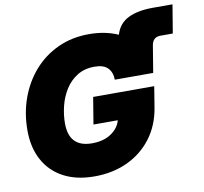

<svg xmlns="http://www.w3.org/2000/svg" viewBox="-88 -914 1086 1022"><g transform="rotate(-10 454.5 -403.0)"><path d="M342.8 11.7Q245.6 11.7 176.3 -24.9Q106.9 -61.5 69.6 -129.6Q32.2 -197.8 32.2 -291.5Q32.2 -383.8 61.5 -464.8Q90.8 -545.9 145 -607.7Q199.2 -669.4 274.9 -704.3Q350.6 -739.3 443.4 -739.3Q530.3 -739.3 600.1 -708.5Q617.2 -767.1 668.9 -792.7Q720.7 -818.4 803.7 -818.4H909.2L883.8 -665H817.4Q775.9 -665 768.6 -622.1L744.6 -476.6H744.1Q744.1 -476.6 744.1 -476.6Q744.1 -476.6 744.1 -476.6H537.1Q536.6 -517.1 513.9 -540.3Q491.2 -563.5 442.4 -563.5Q387.7 -563.5 348.4 -538.8Q309.1 -514.2 283.9 -474.1Q258.8 -434.1 247.1 -386.7Q235.4 -339.4 235.4 -293.5Q235.4 -164.1 359.4 -164.1Q422.4 -164.1 463.4 -191.9Q504.4 -219.7 515.1 -261.2H383.8L407.7 -406.2H737.8L719.7 -294.9Q704.6 -200.2 652.6 -131.3Q600.6 -62.5 521 -25.4Q441.4 11.7 342.8 11.7Z"/></g></svg>

Font: Inter Display Black
Style: Italic
Weight: 900
Italic angle: -9.39999°
Designer: Rasmus Andersson
Foundry: rsms
Version: Version 4.000;git-a52131595